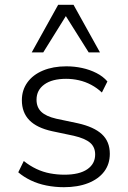

<svg xmlns="http://www.w3.org/2000/svg" viewBox="-20 -771 533 799"><path d="M246 8Q209 8 173.5 1Q138 -6 108 -20.5Q78 -35 56 -54L79 -101Q104 -81 131.5 -68Q159 -55 188.5 -49.5Q218 -44 248 -44Q310 -44 343 -66.5Q376 -89 376 -128Q376 -159 355 -177Q334 -195 287 -206L197 -225Q133 -239 102 -271Q71 -303 71 -354Q71 -396 94 -428Q117 -460 159 -477.5Q201 -495 256 -495Q290 -495 322 -488Q354 -481 381.5 -467Q409 -453 427 -432L404 -386Q384 -405 359.5 -418Q335 -431 308.5 -437Q282 -443 255 -443Q197 -443 164.5 -419.5Q132 -396 132 -356Q132 -325 151.5 -306Q171 -287 214 -277L304 -258Q371 -243 404 -212.5Q437 -182 437 -131Q437 -88 413.5 -57Q390 -26 347 -9Q304 8 246 8ZM112 -553 222 -751H286L396 -553H349L254 -704L160 -553Z"/></svg>

Font: Nunito Sans 11pt Light
Style: Regular
Weight: 300
Version: Version 3.101;gftools[0.9.27]